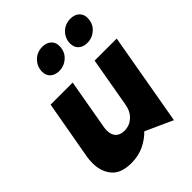

<svg xmlns="http://www.w3.org/2000/svg" viewBox="-221 -917 1058 1058"><g transform="rotate(-45 307.5 -388.5)"><path d="M32 -140Q32 -74 68 -31Q104 12 184 12Q238 12 281.5 -8Q325 -28 358 -62L517 10L612 -531H440L389 -241Q381 -193 351.5 -167Q322 -141 284 -141Q252 -141 233.5 -158.5Q215 -176 215 -212Q215 -226 218 -241L269 -531H97L36 -188Q32 -167 32 -140ZM192 -692Q192 -662 211.5 -645Q231 -628 262 -628Q301 -628 330.5 -655Q360 -682 360 -726Q360 -755 340.5 -772Q321 -789 290 -789Q248 -789 220 -760.5Q192 -732 192 -692ZM411 -693Q411 -663 430 -645.5Q449 -628 480 -628Q520 -628 549.5 -655Q579 -682 579 -726Q579 -755 559.5 -772Q540 -789 509 -789Q467 -789 439 -761Q411 -733 411 -693Z"/></g></svg>

Font: Geom ExtraBold
Style: Bold Italic
Weight: 800
Italic angle: -10°
Version: Version 1.102